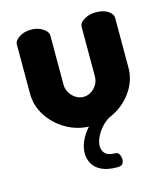

<svg xmlns="http://www.w3.org/2000/svg" viewBox="-105 -558 745 858"><g transform="rotate(-15 267.5 -129.0)"><path d="M268 10Q206 10 154 -19.5Q102 -49 71 -97Q40 -145 40 -200V-428Q40 -446 63 -461Q86 -476 118 -476Q149 -476 172 -461Q195 -446 195 -428V-200Q195 -181 205 -164Q215 -147 231.5 -136Q248 -125 268 -125Q288 -125 304.5 -136Q321 -147 330.5 -164Q340 -181 340 -200V-429Q340 -448 363.5 -462Q387 -476 418 -476Q452 -476 473.5 -462Q495 -448 495 -429V-200Q495 -144 464 -96Q433 -48 381.5 -19Q330 10 268 10ZM332 218Q288 218 260.5 205Q233 192 220 169.5Q207 147 207 121Q207 81 233.5 39Q260 -3 306 -28L359 -9Q325 10 302.5 44Q280 78 280 107Q280 128 293.5 141.5Q307 155 338 155Q352 155 357.5 166.5Q363 178 363 189Q363 200 357.5 209Q352 218 332 218Z"/></g></svg>

Font: Dosis ExtraLight ExtraBold
Style: Regular
Weight: 800
Version: Version 3.001; ttfautohint (v1.8.2)